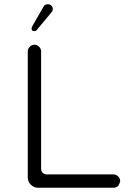

<svg xmlns="http://www.w3.org/2000/svg" viewBox="-20 -900 616 906"><path d="M515 -77Q528 -77 537.5 -67.5Q547 -58 547 -45Q546 -37 538 -23Q528 -14 515 -14H160Q140 -14 125.5 -28.5Q111 -43 111 -63Q111 -63 111 -657Q111 -670 120.5 -679.5Q130 -689 142.5 -689Q155 -689 164.5 -679.5Q174 -670 174 -657V-104Q174 -92 181.5 -84.5Q189 -77 201 -77ZM223 -842Q223 -841 153 -758Q149 -753 142 -753Q136 -753 132 -756Q129 -760 129 -765Q129 -770 134 -779L185 -868Q191 -880 206 -880Q216 -880 222.5 -873.5Q229 -867 229 -857Q229 -847 223 -842Z"/></svg>

Font: Kurewa Gothic CJK TC Regular
Style: Regular
Weight: 400
Designer: Max Yao
Foundry: Max-Everyday
Version: Version 1.071; ttfautohint (v1.8.3)